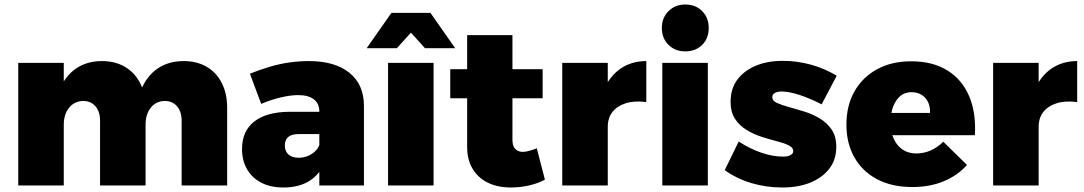

<svg xmlns="http://www.w3.org/2000/svg" viewBox="-20 -823 4810 852"><path d="M424 -287Q424 -328 403.5 -351.5Q383 -375 349 -375Q310 -374 286.5 -345Q263 -316 263 -269H217Q217 -358 243 -422Q269 -486 317.5 -519Q366 -552 432 -552Q490 -552 533.5 -527Q577 -502 601.5 -455Q626 -408 626 -345V0H424ZM786 -287Q786 -328 765.5 -351.5Q745 -375 711 -375Q672 -374 649 -345Q626 -316 626 -269H579Q579 -358 605 -422Q631 -486 679.5 -519Q728 -552 795 -552Q853 -552 896.5 -527Q940 -502 964 -455Q988 -408 988 -345V0H786ZM61 -544H263V0H61Z M1305 -228Q1275 -228 1259.5 -215.5Q1244 -203 1244 -177Q1244 -152 1260 -137.5Q1276 -123 1305 -123Q1326 -123 1344 -130Q1362 -137 1376 -149.5Q1390 -162 1397 -179L1422 -107Q1402 -52 1355 -21.5Q1308 9 1238 9Q1180 9 1139 -12.5Q1098 -34 1076 -72.5Q1054 -111 1054 -162Q1054 -241 1108 -283.5Q1162 -326 1264 -327H1415V-228ZM1397 -329Q1397 -363 1373 -382Q1349 -401 1303 -401Q1270 -401 1227 -391Q1184 -381 1139 -362L1089 -496Q1134 -514 1178 -527Q1222 -540 1265.5 -546Q1309 -552 1351 -552Q1466 -552 1530.5 -500Q1595 -448 1595 -353V0H1397Z M1702 -544H1904V0H1702ZM1717 -766H1890L2000 -609H1866L1753 -734H1854L1741 -609H1607Z M2254 -201Q2254 -175 2266.5 -162Q2279 -149 2300 -149Q2312 -149 2328 -153.5Q2344 -158 2362 -165L2398 -26Q2370 -10 2329.5 -0.5Q2289 9 2247 9Q2189 9 2145.5 -12Q2102 -33 2077.5 -73.5Q2053 -114 2053 -170V-667H2254ZM1978 -516H2388V-387H1978Z M2848 -370Q2796 -377 2757.5 -365Q2719 -353 2698 -326.5Q2677 -300 2677 -260L2631 -269Q2631 -356 2657.5 -420Q2684 -484 2733 -518Q2782 -552 2848 -552ZM2475 -544H2677V0H2475Z M2919 -544H3121V0H2919ZM3021 -803Q3067 -803 3096 -773.5Q3125 -744 3125 -699Q3125 -653 3096 -624Q3067 -595 3021 -595Q2976 -595 2946.5 -624Q2917 -653 2917 -699Q2917 -744 2946.5 -773.5Q2976 -803 3021 -803Z M3626 -360Q3571 -388 3525.5 -402.5Q3480 -417 3448 -417Q3430 -417 3418.5 -410.5Q3407 -404 3407 -391Q3407 -376 3427.5 -366.5Q3448 -357 3480.5 -348Q3513 -339 3549 -328Q3585 -317 3617.5 -297.5Q3650 -278 3670.5 -248Q3691 -218 3691 -171Q3691 -115 3660.5 -75Q3630 -35 3576.5 -13Q3523 9 3452 9Q3380 9 3314.5 -10.5Q3249 -30 3196 -68L3258 -195Q3309 -162 3359.5 -145Q3410 -128 3455 -128Q3469 -128 3479 -131Q3489 -134 3494.5 -139.5Q3500 -145 3500 -153Q3500 -168 3480 -178Q3460 -188 3428.5 -196Q3397 -204 3361 -215.5Q3325 -227 3293.5 -246Q3262 -265 3242 -295Q3222 -325 3222 -371Q3222 -429 3251.5 -469Q3281 -509 3333 -531Q3385 -553 3454 -553Q3516 -553 3577 -536.5Q3638 -520 3693 -487Z M4107 -322Q4108 -350 4098 -370.5Q4088 -391 4069 -402.5Q4050 -414 4025 -414Q3995 -414 3974.5 -396.5Q3954 -379 3943 -349Q3932 -319 3932 -281Q3932 -237 3946.5 -206Q3961 -175 3986.5 -158.5Q4012 -142 4046 -142Q4112 -142 4166 -194L4271 -91Q4229 -44 4167.5 -18.5Q4106 7 4029 7Q3938 7 3872.5 -27.5Q3807 -62 3771.5 -124.5Q3736 -187 3736 -270Q3736 -355 3772 -418Q3808 -481 3872.5 -516Q3937 -551 4023 -551Q4119 -551 4184 -510.5Q4249 -470 4280.5 -396.5Q4312 -323 4306 -223H3905V-322Z M4760 -370Q4708 -377 4669.5 -365Q4631 -353 4610 -326.5Q4589 -300 4589 -260L4543 -269Q4543 -356 4569.5 -420Q4596 -484 4645 -518Q4694 -552 4760 -552ZM4387 -544H4589V0H4387Z"/></svg>

Font: Alexandria ExtraBold
Style: Regular
Weight: 800
Designer: Mohamed Gaber
Foundry: Kief Type Foundry
Version: Version 5.100